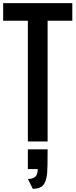

<svg xmlns="http://www.w3.org/2000/svg" viewBox="-22 -895 478 1215"><path d="M435.5 -875V-763.7H279.3V0H154.3V-763.7H-2V-875ZM154.3 49.8H279.3Q279.3 171.9 276.4 201.2Q270.5 256.8 250 278.3Q230 299.8 185.5 299.8L154.3 237.3Q187.5 237.3 202.1 222.7Q216.8 208 216.8 174.8H154.3Z"/></svg>

Font: Oswald
Style: Book
Weight: 400
Designer: vernon adams
Foundry: vernon adams
Version: Version 1.000